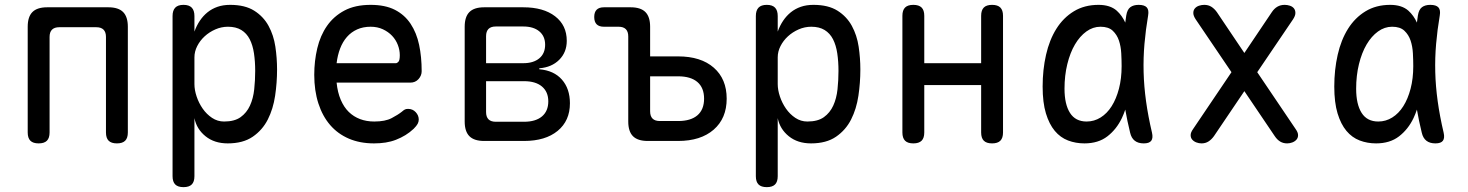

<svg xmlns="http://www.w3.org/2000/svg" viewBox="-20 -580 6040 790"><path d="M139 10Q116 10 105 -1Q94 -12 94 -35V-470Q94 -511 113.5 -530.5Q133 -550 174 -550H426Q467 -550 486.5 -530.5Q506 -511 506 -470V-35Q506 -12 495 -1Q484 10 461 10Q438 10 427 -1Q416 -12 416 -35V-428Q416 -448 406 -458Q396 -468 376 -468H224Q204 -468 194 -458Q184 -448 184 -428V-35Q184 -12 173 -1Q162 10 139 10Z M735 -560Q758 -560 769 -548.5Q780 -537 780 -514V-450Q789 -475 802.5 -495Q816 -515 834 -529.5Q852 -544 875 -552Q898 -560 927 -560Q988 -560 1026 -536Q1064 -512 1085 -473.5Q1106 -435 1113 -388Q1120 -341 1120 -294Q1120 -240 1112 -186Q1104 -132 1082 -88.5Q1060 -45 1020 -17.5Q980 10 917 10Q862 10 825.5 -19.5Q789 -49 780 -94V145Q780 168 769 179Q758 190 735 190Q712 190 701 179Q690 168 690 145V-514Q690 -537 701 -548.5Q712 -560 735 -560ZM918 -470Q891 -470 866 -459Q841 -448 822 -430.5Q803 -413 791.5 -390.5Q780 -368 780 -344V-234Q780 -210 789 -183Q798 -156 814 -133Q830 -110 852.5 -95Q875 -80 902 -80Q945 -80 970 -98Q995 -116 1008.5 -145.5Q1022 -175 1026 -212.5Q1030 -250 1030 -288Q1030 -327 1025 -360.5Q1020 -394 1007.5 -418.5Q995 -443 973 -456.5Q951 -470 918 -470Z M1659 -132Q1678 -132 1690.5 -118.5Q1703 -105 1703 -88Q1703 -79 1698.5 -70.5Q1694 -62 1682 -50Q1666 -35 1648 -24Q1630 -13 1609.5 -5Q1589 3 1566.5 6.5Q1544 10 1519 10Q1461 10 1415.5 -9.5Q1370 -29 1338.5 -65.5Q1307 -102 1290 -154.5Q1273 -207 1273 -272Q1273 -329 1285.5 -381.5Q1298 -434 1325.5 -473.5Q1353 -513 1397 -536.5Q1441 -560 1505 -560Q1565 -560 1605 -539.5Q1645 -519 1669.5 -482Q1694 -445 1704.5 -395.5Q1715 -346 1715 -287Q1715 -269 1702 -254.5Q1689 -240 1668 -240H1365Q1369 -200 1382 -169.5Q1395 -139 1415 -119.5Q1435 -100 1461.5 -90Q1488 -80 1520 -80Q1565 -80 1591.5 -94Q1618 -108 1633 -120Q1641 -127 1646 -129.5Q1651 -132 1659 -132ZM1365 -320H1609Q1614 -320 1619.5 -326Q1625 -332 1625 -353Q1625 -374 1617 -395Q1609 -416 1593.5 -432.5Q1578 -449 1555.5 -459.5Q1533 -470 1505 -470Q1474 -470 1449.5 -459Q1425 -448 1407.5 -428Q1390 -408 1379.5 -380.5Q1369 -353 1365 -320Z M1972 0Q1931 0 1911.5 -19.5Q1892 -39 1892 -80V-470Q1892 -511 1911.5 -530.5Q1931 -550 1972 -550H2133Q2216 -550 2264 -513Q2312 -476 2312 -412Q2312 -365 2281 -334Q2250 -303 2199 -299V-295Q2259 -290 2292 -252.5Q2325 -215 2325 -155Q2325 -83 2274.5 -41.5Q2224 0 2136 0ZM1980 -246V-119Q1980 -99 1990 -89Q2000 -79 2020 -79H2136Q2184 -79 2210 -101Q2236 -123 2236 -163Q2236 -202 2210 -224Q2184 -246 2136 -246ZM2020 -471Q2000 -471 1990 -461Q1980 -451 1980 -431V-320H2133Q2175 -320 2199 -340Q2223 -360 2223 -396Q2223 -431 2199 -451Q2175 -471 2133 -471Z M2655 -348H2770Q2864 -348 2917 -301.5Q2970 -255 2970 -174Q2970 -93 2916.5 -46.5Q2863 0 2770 0H2645Q2604 0 2584.5 -19.5Q2565 -39 2565 -80V-430Q2565 -450 2555 -460Q2545 -470 2525 -470H2465Q2445 -470 2435 -480Q2425 -490 2425 -510Q2425 -530 2435 -540Q2445 -550 2465 -550H2575Q2616 -550 2635.5 -530.5Q2655 -511 2655 -470ZM2655 -122Q2655 -102 2665 -92Q2675 -82 2695 -82H2770Q2822 -82 2849.5 -105.5Q2877 -129 2877 -174Q2877 -219 2849.5 -242.5Q2822 -266 2770 -266H2655Z M3135 -560Q3158 -560 3169 -548.5Q3180 -537 3180 -514V-450Q3189 -475 3202.5 -495Q3216 -515 3234 -529.5Q3252 -544 3275 -552Q3298 -560 3327 -560Q3388 -560 3426 -536Q3464 -512 3485 -473.5Q3506 -435 3513 -388Q3520 -341 3520 -294Q3520 -240 3512 -186Q3504 -132 3482 -88.5Q3460 -45 3420 -17.5Q3380 10 3317 10Q3262 10 3225.5 -19.5Q3189 -49 3180 -94V145Q3180 168 3169 179Q3158 190 3135 190Q3112 190 3101 179Q3090 168 3090 145V-514Q3090 -537 3101 -548.5Q3112 -560 3135 -560ZM3318 -470Q3291 -470 3266 -459Q3241 -448 3222 -430.5Q3203 -413 3191.5 -390.5Q3180 -368 3180 -344V-234Q3180 -210 3189 -183Q3198 -156 3214 -133Q3230 -110 3252.5 -95Q3275 -80 3302 -80Q3345 -80 3370 -98Q3395 -116 3408.5 -145.5Q3422 -175 3426 -212.5Q3430 -250 3430 -288Q3430 -327 3425 -360.5Q3420 -394 3407.5 -418.5Q3395 -443 3373 -456.5Q3351 -470 3318 -470Z M3738 10Q3715 10 3704 -1Q3693 -12 3693 -35V-515Q3693 -538 3704 -549Q3715 -560 3738 -560Q3761 -560 3772 -549Q3783 -538 3783 -515V-320H4017V-515Q4017 -538 4028 -549Q4039 -560 4062 -560Q4085 -560 4096 -549Q4107 -538 4107 -515V-35Q4107 -12 4096 -1Q4085 10 4062 10Q4039 10 4028 -1Q4017 -12 4017 -35V-230H3783V-35Q3783 -12 3772 -1Q3761 10 3738 10Z M4442 10Q4406 10 4374.5 -2Q4343 -14 4320 -41.5Q4297 -69 4283.5 -113.5Q4270 -158 4270 -224Q4270 -293 4284 -354.5Q4298 -416 4326.5 -461.5Q4355 -507 4398.5 -533.5Q4442 -560 4500 -560Q4548 -560 4575 -536Q4597 -516 4610 -487Q4612 -502 4614 -516Q4618 -541 4631 -550.5Q4644 -560 4665 -560Q4689 -560 4698.5 -549.5Q4708 -539 4704 -516Q4694 -457 4689 -399.5Q4684 -342 4685.5 -283.5Q4687 -225 4695.5 -163.5Q4704 -102 4720 -34Q4725 -12 4717 -1Q4709 10 4686 10Q4663 10 4649 -1Q4635 -12 4630 -34Q4618 -83 4610 -129Q4604 -111 4596 -94Q4574 -48 4536.5 -19Q4499 10 4442 10ZM4451 -80Q4482 -80 4508.5 -96.5Q4535 -113 4554 -143Q4573 -173 4584 -215Q4595 -257 4595 -308Q4595 -332 4593.5 -360.5Q4592 -389 4584 -413Q4576 -437 4558.5 -453.5Q4541 -470 4508 -470Q4477 -470 4450 -450.5Q4423 -431 4403 -397Q4383 -363 4371.5 -316Q4360 -269 4360 -215Q4360 -151 4382.5 -115.5Q4405 -80 4451 -80Z M5300 -500 5153 -283 5311 -49Q5321 -35 5321 -24Q5321 -13 5314.5 -5.5Q5308 2 5297.5 6Q5287 10 5276 10Q5260 10 5247.5 2.5Q5235 -5 5225 -20L5100 -205L4975 -20Q4965 -6 4952.5 2Q4940 10 4924 10Q4913 10 4902.5 6Q4892 2 4885.5 -5.5Q4879 -13 4879 -24Q4879 -35 4889 -49L5047 -283L4900 -500Q4890 -515 4890 -526.5Q4890 -538 4896.5 -545.5Q4903 -553 4913.5 -556.5Q4924 -560 4935 -560Q4952 -560 4964.5 -552Q4977 -544 4987 -530L5100 -362L5213 -530Q5223 -545 5236 -552.5Q5249 -560 5266 -560Q5277 -560 5287.5 -556.5Q5298 -553 5304 -545.5Q5310 -538 5310 -526.5Q5310 -515 5300 -500Z M5642 10Q5606 10 5574.5 -2Q5543 -14 5520 -41.5Q5497 -69 5483.5 -113.5Q5470 -158 5470 -224Q5470 -293 5484 -354.5Q5498 -416 5526.5 -461.5Q5555 -507 5598.5 -533.5Q5642 -560 5700 -560Q5748 -560 5775 -536Q5797 -516 5810 -487Q5812 -502 5814 -516Q5818 -541 5831 -550.5Q5844 -560 5865 -560Q5889 -560 5898.5 -549.5Q5908 -539 5904 -516Q5894 -457 5889 -399.5Q5884 -342 5885.5 -283.5Q5887 -225 5895.5 -163.5Q5904 -102 5920 -34Q5925 -12 5917 -1Q5909 10 5886 10Q5863 10 5849 -1Q5835 -12 5830 -34Q5818 -83 5810 -129Q5804 -111 5796 -94Q5774 -48 5736.5 -19Q5699 10 5642 10ZM5651 -80Q5682 -80 5708.5 -96.5Q5735 -113 5754 -143Q5773 -173 5784 -215Q5795 -257 5795 -308Q5795 -332 5793.5 -360.5Q5792 -389 5784 -413Q5776 -437 5758.5 -453.5Q5741 -470 5708 -470Q5677 -470 5650 -450.5Q5623 -431 5603 -397Q5583 -363 5571.5 -316Q5560 -269 5560 -215Q5560 -151 5582.5 -115.5Q5605 -80 5651 -80Z"/></svg>

Font: Maple Mono NL
Style: Regular
Weight: 400
Monospace: yes
Designer: subframe7536
Version: Version 7.000